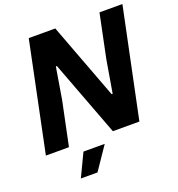

<svg xmlns="http://www.w3.org/2000/svg" viewBox="-162 -861 1115 1204"><g transform="rotate(-20 395.0 -259.5)"><path d="M14 0H168L229 -293L264 -504H271L461 0H638L790 -729H637L577 -439L540 -221H533L342 -729H165ZM171 210H282L386 57H244Z"/></g></svg>

Font: Mona Sans
Style: Bold Italic
Weight: 700
Italic angle: -11.7°
Designer: Deni Anggara
Foundry: GitHub
Version: Version 2.000;Glyphs 3.2.3 (3260)